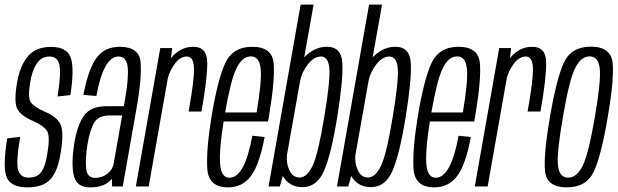

<svg xmlns="http://www.w3.org/2000/svg" viewBox="-21 -805 2670 829"><path d="M96 4Q30 4 9.5 -36Q-11 -76 10 -207.5L66 -214Q47.5 -103.5 57.5 -70.8Q67.5 -38 102 -38Q139.5 -38 157 -62Q174.5 -86 183 -139Q196.5 -217.5 181.8 -240Q167 -262.5 124 -281.5Q71 -304 54.5 -333Q38 -362 52.5 -448Q64.5 -519 98.5 -560.8Q132.5 -602.5 199.5 -602.5Q266.5 -602.5 283.8 -557.8Q301 -513 283 -394.5L227.5 -388.5Q243 -485.5 235.8 -523.2Q228.5 -561 192.5 -561Q157 -561 137 -529.5Q117 -498 109 -448Q98 -380.5 113.2 -361.5Q128.5 -342.5 170 -324Q224.5 -301 240.2 -268.5Q256 -236 240.5 -142Q227.5 -63.5 195.8 -29.8Q164 4 96 4Z M463 0 462 -33Q457 -27 450.5 -21.5Q422 4 368 4Q310.5 4 298.2 -44.8Q286 -93.5 298.5 -178.5Q311.5 -262 340.2 -304.2Q369 -346.5 440.5 -346.5H513.5L518 -370.5Q535 -466 530.5 -513.5Q526 -561 490.5 -561Q426.5 -561 395 -390.5L339 -395.5Q360 -505.5 395.2 -554.2Q430.5 -603 496 -603Q581.5 -603 586.2 -534.8Q591 -466.5 570.5 -348.5L509 0ZM469.5 -97 506.5 -306.5H452Q404.5 -306.5 385.5 -275Q366.5 -243.5 356.5 -180Q347 -120 350.8 -78.5Q354.5 -37 389.5 -37Q420.5 -37 443 -55.2Q465.5 -73.5 469.5 -97.5Z M793.5 -323.5Q818.5 -463.5 816.5 -512.2Q814.5 -561 785.5 -561Q755.5 -561 731.5 -526.5Q710.5 -496.5 703.5 -466.5L621 0H565.5L671 -597.5H722.5L717 -553.5Q722.5 -560 728.5 -566.5Q765 -603 813.5 -603Q872.5 -603 873.8 -536.5Q875 -470 849 -323.5Z M963.5 4Q878 4 873.8 -79Q869.5 -162 892 -299.5Q918 -458.5 950.8 -530.8Q983.5 -603 1068 -603Q1154 -603 1160.5 -532.2Q1167 -461.5 1140 -301.5Q1138 -289.5 1136 -280.5H944.5Q925.5 -161.5 929 -102Q932.5 -37.5 970 -37.5Q1001.5 -37.5 1026.2 -81Q1051 -124.5 1068.5 -219L1121.5 -213.5Q1099.5 -95 1062.8 -45.5Q1026 4 963.5 4ZM951 -319.5H1087Q1110 -456 1104.5 -508Q1099 -561.5 1062 -561.5Q1024.5 -561.5 999 -508Q975 -457.5 951 -319.5Z M1138.5 0 1277 -785H1333L1292.5 -557.5Q1297.5 -562.5 1303 -567.5Q1342.5 -603 1390.5 -603Q1453.5 -603 1457.2 -532Q1461 -461 1435.5 -302.5Q1409 -138.5 1378.2 -67.8Q1347.5 3 1285 3Q1236.5 3 1208.5 -32.5Q1204 -38.5 1200 -45L1187 0ZM1274.5 -454 1218 -135.5Q1214.5 -101.5 1227.5 -72Q1242.5 -38.5 1272 -38.5Q1304.5 -38.5 1328.8 -89.5Q1353 -140.5 1379.5 -302.5Q1405.5 -458.5 1401 -509.8Q1396.5 -561 1364.5 -561Q1335 -561 1308.2 -527Q1281.5 -493 1274.5 -454Z M1434 0 1572.5 -785H1628.5L1588 -557.5Q1593 -562.5 1598.5 -567.5Q1638 -603 1686 -603Q1749 -603 1752.8 -532Q1756.5 -461 1731 -302.5Q1704.5 -138.5 1673.8 -67.8Q1643 3 1580.5 3Q1532 3 1504 -32.5Q1499.5 -38.5 1495.5 -45L1482.5 0ZM1570 -454 1513.5 -135.5Q1510 -101.5 1523 -72Q1538 -38.5 1567.5 -38.5Q1600 -38.5 1624.2 -89.5Q1648.5 -140.5 1675 -302.5Q1701 -458.5 1696.5 -509.8Q1692 -561 1660 -561Q1630.5 -561 1603.8 -527Q1577 -493 1570 -454Z M1854 4Q1768.5 4 1764.2 -79Q1760 -162 1782.5 -299.5Q1808.5 -458.5 1841.2 -530.8Q1874 -603 1958.5 -603Q2044.5 -603 2051 -532.2Q2057.5 -461.5 2030.5 -301.5Q2028.5 -289.5 2026.5 -280.5H1835Q1816 -161.5 1819.5 -102Q1823 -37.5 1860.5 -37.5Q1892 -37.5 1916.8 -81Q1941.5 -124.5 1959 -219L2012 -213.5Q1990 -95 1953.2 -45.5Q1916.5 4 1854 4ZM1841.5 -319.5H1977.5Q2000.5 -456 1995 -508Q1989.5 -561.5 1952.5 -561.5Q1915 -561.5 1889.5 -508Q1865.5 -457.5 1841.5 -319.5Z M2257 -323.5Q2282 -463.5 2280 -512.2Q2278 -561 2249 -561Q2219 -561 2195 -526.5Q2174 -496.5 2167 -466.5L2084.5 0H2029L2134.5 -597.5H2186L2180.5 -553.5Q2186 -560 2192 -566.5Q2228.5 -603 2277 -603Q2336 -603 2337.2 -536.5Q2338.5 -470 2312.5 -323.5Z M2426.5 4Q2340 4 2332.5 -65Q2325 -134 2353.5 -299.5Q2382 -466 2413.8 -534.8Q2445.5 -603.5 2530 -603.5Q2616.5 -603.5 2624 -534.2Q2631.5 -465 2603 -299.5Q2575 -133 2543 -64.5Q2511 4 2426.5 4ZM2432 -38Q2469.5 -38 2494.8 -89.2Q2520 -140.5 2547.5 -299.5Q2574.5 -458 2568.5 -509.8Q2562.5 -561.5 2524.5 -561.5Q2487 -561.5 2461.8 -510Q2436.5 -458.5 2409.5 -299.5Q2382 -141 2388.2 -89.5Q2394.5 -38 2432 -38Z"/></svg>

Font: Anybody Condensed Light
Style: Italic
Weight: 300
Width: 3
Italic angle: -10°
Designer: Tyler Finck
Foundry: Etcetera Type Company
Version: Version 1.010; ttfautohint (v1.8.3) -l 8 -r 50 -G 200 -x 14 